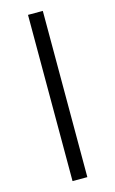

<svg xmlns="http://www.w3.org/2000/svg" viewBox="-135 -812 602 1002"><g transform="rotate(-15 166.0 -311.0)"><path d="M126 138V-760H206V138Z"/></g></svg>

Font: IBM Plex Sans KR Text
Style: Regular
Weight: 450
Designer: Mike Abbink; Paul van der Laan; Pieter van Rosmalen; Wujin Sim; Chorong Kim; Dohee Lee;
Foundry: Sandoll Inc.
Version: Version 1.001